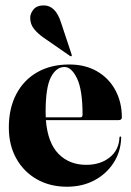

<svg xmlns="http://www.w3.org/2000/svg" viewBox="-20 -698 498 728"><path d="M442 -253Q442 -242.5 429.5 -242.5H154Q161 -156 202 -114.5Q243 -73 307 -73Q360.5 -73 395.8 -101Q431 -129 433 -177Q433 -180.5 436 -180.5Q439.5 -180.5 439.5 -176Q438 -123 410.8 -80.8Q383.5 -38.5 337.8 -14.2Q292 10 234 10Q169.5 10 119.8 -18.2Q70 -46.5 41.8 -97Q13.5 -147.5 13.5 -214.5Q13.5 -287.5 41.8 -341.2Q70 -395 121.5 -424.2Q173 -453.5 242.5 -453.5Q303.5 -453.5 348.2 -427.5Q393 -401.5 417.5 -356Q442 -310.5 442 -253ZM153 -275Q153 -263.5 153.5 -253H284.5Q293 -253 293 -263Q293 -357.5 272 -400.8Q251 -444 224.5 -444Q193 -444 173 -405.2Q153 -366.5 153 -275ZM211 -613.5 251.5 -491.5Q253 -487 251.5 -485.5Q249.5 -483.5 246 -485.5L143.5 -556.5Q123.5 -570.5 109 -588.2Q94.5 -606 94.5 -631Q94.5 -646.5 107 -662Q119.5 -677.5 146 -677.5Q190.5 -677.5 211 -613.5Z"/></svg>

Font: Fraunces 144pt
Style: Bold
Weight: 700
Version: Version 1.000;[b76b70a41]